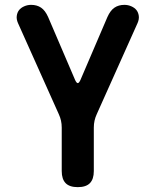

<svg xmlns="http://www.w3.org/2000/svg" viewBox="-20 -760 640 790"><path d="M300 10Q266 10 250 -6.5Q234 -23 234 -56V-235Q234 -250 231 -263.5Q228 -277 222 -290L54 -665Q47 -681 49 -695Q51 -709 58.5 -718.5Q66 -728 79.5 -734Q93 -740 108 -740Q132 -740 149 -728.5Q166 -717 178 -690L289 -431Q295 -418 300 -418Q305 -418 311 -431L422 -690Q434 -717 451 -728.5Q468 -740 492 -740Q507 -740 520.5 -734Q534 -728 541.5 -718.5Q549 -709 551 -695Q553 -681 546 -665L378 -290Q372 -277 369 -263.5Q366 -250 366 -235V-56Q366 -23 350 -6.5Q334 10 300 10Z"/></svg>

Font: Maple Mono
Style: Bold
Weight: 700
Monospace: yes
Designer: subframe7536
Version: Version 7.200